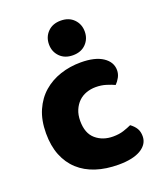

<svg xmlns="http://www.w3.org/2000/svg" viewBox="-136 -806 762 908"><g transform="rotate(-20 244.5 -352.0)"><path d="M203 -241Q203 -179 238 -149Q273 -119 325 -119Q355 -119 378 -126.5Q401 -134 418 -142Q437 -128 446.5 -112Q456 -96 456 -73Q456 -33 416.5 -9Q377 15 304 15Q241 15 190.5 -1.5Q140 -18 104.5 -50.5Q69 -83 50 -130.5Q31 -178 31 -241Q31 -307 52.5 -356Q74 -405 111 -437Q148 -469 196.5 -485Q245 -501 299 -501Q371 -501 410 -475Q449 -449 449 -408Q449 -389 440 -372.5Q431 -356 419 -344Q402 -352 378 -359.5Q354 -367 326 -367Q301 -367 278.5 -359Q256 -351 239.5 -335Q223 -319 213 -295.5Q203 -272 203 -241ZM278 -545Q237 -545 212.5 -570Q188 -595 188 -632Q188 -669 212.5 -694Q237 -719 278 -719Q319 -719 343.5 -694Q368 -669 368 -632Q368 -595 343.5 -570Q319 -545 278 -545Z"/></g></svg>

Font: Baloo 2 Latin ExtraBold
Style: Regular
Weight: 400
Designer: Sarang Kulkarni and Ek Type
Foundry: Ek Type
Version: Version 1.001